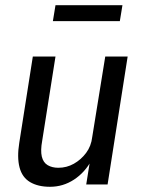

<svg xmlns="http://www.w3.org/2000/svg" viewBox="-20 -708 541 737"><path d="M172 9Q126 9 95.5 -9Q65 -27 55 -65.5Q45 -104 54 -160L106 -491H193L142 -168Q135 -130 140.5 -107Q146 -84 163 -74Q180 -64 204 -64Q236 -64 263.5 -79.5Q291 -95 310.5 -121Q330 -147 334 -182L384 -491H470L393 0H311L326 -94H332Q306 -46 264 -18.5Q222 9 172 9ZM183 -627 193 -688H450L440 -627Z"/></svg>

Font: Nunito Sans 10pt Condensed Medium
Style: Italic
Weight: 500
Width: 3
Italic angle: -9°
Designer: Vernon Adams
Foundry: Vernon Adams
Version: Version 3.101;gftools[0.9.27]